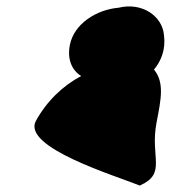

<svg xmlns="http://www.w3.org/2000/svg" viewBox="-20 -706 530 596"><path d="M91 -330C49 -248 340 -160 414 -130C499 -168 445 -217 466 -326C480 -398 491 -450 458 -490C480 -516 495 -553 489 -597C484 -656 421 -700 348 -682C279 -676 210 -632 197 -567C188 -522 203 -488 232 -470C175 -440 125 -392 91 -330Z"/></svg>

Font: Recovery
Style: Obl
Weight: 400
Version: Version 0.27